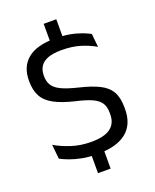

<svg xmlns="http://www.w3.org/2000/svg" viewBox="-156 -834 833 1031"><g transform="rotate(-20 260.5 -318.5)"><path d="M294.1 -744.9V-606.4H222V-744.9ZM294.1 -44.4V108.5H222V-44.4ZM253.3 11.4Q207.6 11.4 169.2 3.9Q130.8 -3.5 101 -14.6Q71.1 -25.7 50.8 -36.7L42.7 -118.9Q80.9 -96 133.1 -78.8Q185.3 -61.6 247.2 -61.6Q320.8 -61.6 356.3 -87.9Q391.9 -114.1 391.9 -166.3V-174.7Q391.9 -208.9 378 -230.9Q364 -252.8 330.9 -268Q297.7 -283.1 240.6 -296Q168.6 -313 125.2 -336.3Q81.9 -359.5 62.6 -394.5Q43.3 -429.4 43.3 -481.3V-485.9Q43.3 -564.6 95 -607.4Q146.7 -650.2 251.2 -650.2Q319.4 -650.2 367.8 -636.2Q416.2 -622.2 446.5 -605.2L454.1 -528.9Q418.4 -550.2 371.2 -564.9Q323.9 -579.7 263.2 -579.7Q214.3 -579.7 184.5 -568.2Q154.7 -556.7 141.1 -535.1Q127.5 -513.5 127.5 -483.1V-480.9Q127.5 -449.9 140.7 -428.1Q153.8 -406.2 187.2 -390.2Q220.5 -374.1 281.9 -359.2Q352.4 -342.4 394.9 -320.8Q437.4 -299.3 456.8 -264.9Q476.2 -230.6 476.2 -175.2V-164.7Q476.2 -78.1 420.3 -33.4Q364.4 11.4 253.3 11.4Z"/></g></svg>

Font: Anek Malayalam Medium
Style: Regular
Weight: 500
Designer: Maithili Shingre (Malayalam) & Yesha Goshar (Latin)
Foundry: Ek Type
Version: Version 1.003